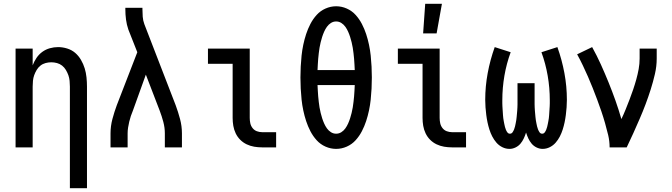

<svg xmlns="http://www.w3.org/2000/svg" viewBox="-20 -776 3540 1011"><path d="M348 215V-320Q348 -335 346.5 -350.5Q345 -366 340 -380Q335 -394 327 -407.5Q319 -421 307 -430.5Q295 -440 280 -444Q265 -448 250 -448Q235 -448 220 -444Q205 -440 193 -430.5Q181 -421 173 -407.5Q165 -394 160 -380Q155 -366 153.5 -350.5Q152 -335 152 -320V0H62V-520H152V-432Q160 -453 172.5 -471.5Q185 -490 203 -503Q221 -516 242.5 -522Q264 -528 286 -528Q310 -528 334 -520.5Q358 -513 376 -497.5Q394 -482 406.5 -460.5Q419 -439 426 -416Q433 -393 435.5 -368.5Q438 -344 438 -320V215Z M562 0V-74Q562 -112 572 -149.5Q582 -187 595 -222L703 -501L656 -620Q647 -646 643.5 -673Q640 -700 640 -728V-735H730V-728Q730 -708 731.5 -688Q733 -668 740 -649L905 -222Q918 -187 928 -149.5Q938 -112 938 -74V0H848V-74Q848 -104 840 -134Q832 -164 821 -193L748 -383L680 -194Q674 -180 669 -165Q664 -150 660.5 -135Q657 -120 654.5 -104.5Q652 -89 652 -74V0Z M1360 0Q1339 0 1318.5 -3.5Q1298 -7 1279 -16Q1260 -25 1245 -40Q1230 -55 1221 -74Q1212 -93 1208.5 -113.5Q1205 -134 1205 -155V-440H1075V-520H1295V-155Q1295 -141 1298 -127Q1301 -113 1310 -101.5Q1319 -90 1332.5 -85Q1346 -80 1360 -80H1434V0Z M1750 8Q1721 8 1694 -4Q1667 -16 1647.5 -37.5Q1628 -59 1614.5 -85Q1601 -111 1592 -138.5Q1583 -166 1577 -194.5Q1571 -223 1568 -251.5Q1565 -280 1563.5 -309.5Q1562 -339 1562 -368Q1562 -396 1563.5 -425.5Q1565 -455 1568 -483.5Q1571 -512 1577 -540.5Q1583 -569 1592 -596.5Q1601 -624 1614.5 -650Q1628 -676 1647.5 -697.5Q1667 -719 1694 -731Q1721 -743 1750 -743Q1779 -743 1806 -731Q1833 -719 1852.5 -697.5Q1872 -676 1885.5 -650Q1899 -624 1908 -596.5Q1917 -569 1923 -540.5Q1929 -512 1932 -483.5Q1935 -455 1936.5 -425.5Q1938 -396 1938 -368Q1938 -339 1936.5 -309.5Q1935 -280 1932 -251.5Q1929 -223 1923 -194.5Q1917 -166 1908 -138.5Q1899 -111 1885.5 -85Q1872 -59 1852.5 -37.5Q1833 -16 1806 -4Q1779 8 1750 8ZM1848 -407Q1847 -422 1846.5 -437Q1846 -452 1844.5 -466.5Q1843 -481 1841.5 -495.5Q1840 -510 1837.5 -524.5Q1835 -539 1831.5 -553.5Q1828 -568 1823.5 -582Q1819 -596 1813 -609.5Q1807 -623 1798.5 -635Q1790 -647 1777.5 -655Q1765 -663 1750 -663Q1735 -663 1722.5 -655Q1710 -647 1701.5 -635Q1693 -623 1687 -609.5Q1681 -596 1676.5 -582Q1672 -568 1668.5 -553.5Q1665 -539 1662.5 -524.5Q1660 -510 1658.5 -495.5Q1657 -481 1655.5 -466.5Q1654 -452 1653.5 -437Q1653 -422 1652 -407ZM1750 -72Q1765 -72 1777.5 -80Q1790 -88 1798.5 -100Q1807 -112 1813 -125.5Q1819 -139 1823.5 -153Q1828 -167 1831.5 -181.5Q1835 -196 1837.5 -210.5Q1840 -225 1841.5 -239.5Q1843 -254 1844.5 -268.5Q1846 -283 1846.5 -298Q1847 -313 1848 -328H1652Q1653 -313 1653.5 -298Q1654 -283 1655.5 -268.5Q1657 -254 1658.5 -239.5Q1660 -225 1662.5 -210.5Q1665 -196 1668.5 -181.5Q1672 -167 1676.5 -153Q1681 -139 1687 -125.5Q1693 -112 1701.5 -100Q1710 -88 1722.5 -80Q1735 -72 1750 -72Z M2360 0Q2339 0 2318.5 -3.5Q2298 -7 2279 -16Q2260 -25 2245 -40Q2230 -55 2221 -74Q2212 -93 2208.5 -113.5Q2205 -134 2205 -155V-440H2075V-520H2295V-155Q2295 -141 2298 -127Q2301 -113 2310 -101.5Q2319 -90 2332.5 -85Q2346 -80 2360 -80H2434V0ZM2208 -600 2219 -756H2307L2279 -600Z M2663 8Q2643 8 2625 -1Q2607 -10 2594 -25Q2581 -40 2572 -57.5Q2563 -75 2557 -94Q2551 -113 2547 -132Q2543 -151 2540.5 -171Q2538 -191 2536.5 -210.5Q2535 -230 2535 -250Q2535 -321 2548 -391Q2561 -461 2585 -528L2669 -501Q2647 -441 2636 -377Q2625 -313 2625 -248Q2625 -240 2625 -232.5Q2625 -225 2625.5 -217Q2626 -209 2626.5 -201Q2627 -193 2627.5 -185.5Q2628 -178 2628.5 -170Q2629 -162 2630 -154Q2631 -146 2632.5 -138.5Q2634 -131 2635.5 -123Q2637 -115 2639 -107.5Q2641 -100 2644 -92.5Q2647 -85 2652 -78.5Q2657 -72 2665 -72Q2674 -72 2679 -79.5Q2684 -87 2687 -94.5Q2690 -102 2692 -110.5Q2694 -119 2695.5 -127Q2697 -135 2698.5 -143.5Q2700 -152 2700.5 -160Q2701 -168 2702 -176.5Q2703 -185 2703.5 -193.5Q2704 -202 2704.5 -210Q2705 -218 2705 -226.5Q2705 -235 2705 -243.5Q2705 -252 2705 -260V-338H2795V-260Q2795 -252 2795 -243.5Q2795 -235 2795 -226.5Q2795 -218 2795.5 -210Q2796 -202 2796.5 -193.5Q2797 -185 2798 -176.5Q2799 -168 2799.5 -160Q2800 -152 2801.5 -143.5Q2803 -135 2804.5 -127Q2806 -119 2808 -110.5Q2810 -102 2813 -94.5Q2816 -87 2821 -79.5Q2826 -72 2835 -72Q2843 -72 2848 -78.5Q2853 -85 2856 -92.5Q2859 -100 2861 -107.5Q2863 -115 2864.5 -123Q2866 -131 2867.5 -138.5Q2869 -146 2870 -154Q2871 -162 2871.5 -170Q2872 -178 2872.5 -185.5Q2873 -193 2873.5 -201Q2874 -209 2874.5 -217Q2875 -225 2875 -232.5Q2875 -240 2875 -248Q2875 -313 2864 -377Q2853 -441 2831 -501L2915 -528Q2939 -461 2952 -391Q2965 -321 2965 -250Q2965 -230 2963.5 -210.5Q2962 -191 2959.5 -171Q2957 -151 2953 -132Q2949 -113 2943 -94Q2937 -75 2928 -57.5Q2919 -40 2906 -25Q2893 -10 2875 -1Q2857 8 2837 8Q2821 8 2805.5 0.5Q2790 -7 2779.5 -19.5Q2769 -32 2762 -47Q2755 -62 2750 -78Q2745 -62 2738 -47Q2731 -32 2720.5 -19.5Q2710 -7 2694.5 0.5Q2679 8 2663 8Z M3190 0Q3190 -33 3182.5 -64.5Q3175 -96 3166 -127.5Q3157 -159 3146.5 -190Q3136 -221 3124.5 -251.5Q3113 -282 3101 -312.5Q3089 -343 3076 -372.5Q3063 -402 3049 -431.5Q3035 -461 3019 -490L3098 -528Q3123 -483 3144 -436.5Q3165 -390 3184.5 -342Q3204 -294 3221 -246Q3238 -198 3252 -149Q3264 -174 3274.5 -200Q3285 -226 3295 -252Q3305 -278 3314 -304.5Q3323 -331 3330.5 -358Q3338 -385 3343 -412.5Q3348 -440 3348 -468V-520H3438V-468Q3438 -427 3428.5 -386Q3419 -345 3406.5 -305.5Q3394 -266 3379.5 -227.5Q3365 -189 3348.5 -151Q3332 -113 3315 -75Q3298 -37 3280 0Z"/></svg>

Font: Iosevka Curly Medium
Style: Regular
Weight: 500
Monospace: yes
Designer: Belleve Invis
Foundry: Belleve Invis
Version: Version 22.1.2; ttfautohint (v1.8.4)